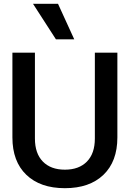

<svg xmlns="http://www.w3.org/2000/svg" viewBox="-20 -976 680 1006"><path d="M45 -256V-700H163V-250Q163 -172 204.5 -129.5Q246 -87 320 -87Q394 -87 435.5 -129.5Q477 -172 477 -250V-700H595V-256Q595 -130 522 -60Q449 10 320 10Q191 10 118 -60Q45 -130 45 -256ZM153 -956H284L369 -770H273Z"/></svg>

Font: Niramit SemiBold
Style: Regular
Weight: 600
Designer: Katatrad Aksorn Co.,Ltd.
Foundry: Cadson Demak Co.,Ltd.
Version: Version 1.001; ttfautohint (v1.6)